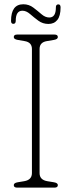

<svg xmlns="http://www.w3.org/2000/svg" viewBox="-20 -858 328 878"><path d="M161 -66.5Q161 -35.5 196 -29.5L226.5 -24.5Q244.5 -21.5 244.5 -11.5Q244.5 0 229 0H58.5Q43 0 43 -11.5Q43 -21.5 61 -24.5L91 -29.5Q126 -35.5 126 -66.5V-634Q126 -664.5 93 -670L61 -675.5Q43 -678.5 43 -688.5Q43 -700 58.5 -700H229Q244.5 -700 244.5 -688.5Q244.5 -678.5 226.5 -675.5L194 -670Q161 -664.5 161 -634ZM201.5 -748.5Q175.5 -748.5 155.2 -763.5Q135 -778.5 117.5 -793.8Q100 -809 82.5 -809Q52 -809 52 -763Q52 -749 41 -749Q30.5 -749 30.5 -762.5Q30.5 -838.5 86.5 -838.5Q112.5 -838.5 132.5 -823.2Q152.5 -808 169.8 -793Q187 -778 205.5 -778Q235.5 -778 235.5 -823.5Q235 -838 247 -838Q257 -838 257 -824Q257 -785 242.2 -766.8Q227.5 -748.5 201.5 -748.5Z"/></svg>

Font: Fraunces 72pt SuperSoft Thin
Style: Regular
Weight: 100
Version: Version 1.000;[b76b70a41]